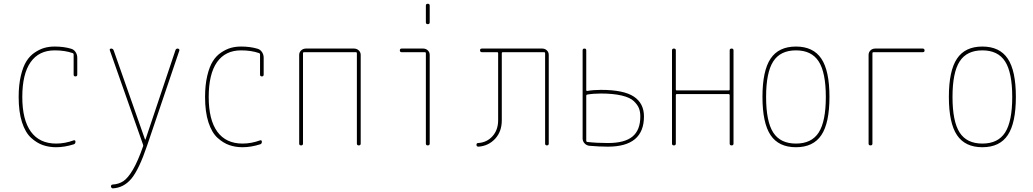

<svg xmlns="http://www.w3.org/2000/svg" viewBox="-20 -780 5540 1030"><path d="M281.2 9.8Q243.2 9.8 210.4 -1.5Q177.7 -12.7 147 -40.5Q116.2 -68.4 98.1 -124Q80.1 -179.7 80.1 -259.8Q80.1 -324.2 91.8 -373.5Q103.5 -422.9 122.1 -452.1Q140.6 -481.4 167.5 -499Q194.3 -516.6 219.2 -523.4Q244.1 -530.3 273.4 -530.3Q322.3 -530.3 361.3 -518.6Q376 -514.6 385.3 -501Q394.5 -487.3 394.5 -470.7V-379.9Q394.5 -370.1 384.8 -370.1Q375 -370.1 375 -379.9V-488.3Q375 -493.2 370.1 -495.1Q328.1 -509.8 273.4 -509.8Q188.5 -509.8 144 -446.3Q99.6 -382.8 99.6 -259.8Q99.6 -136.7 146 -73.2Q192.4 -9.8 281.2 -9.8Q328.1 -9.8 376 -27.3Q379.9 -28.3 382.3 -26.4Q384.8 -24.4 384.8 -19.5Q384.8 -8.8 376 -5.9Q326.2 9.8 281.2 9.8Z M747.1 -4.9 569.3 -509.8Q567.4 -513.7 569.8 -516.6Q572.3 -519.5 576.2 -519.5Q585.9 -519.5 589.8 -509.8L757.8 -32.2Q757.8 -31.2 758.8 -31.2Q760.7 -31.2 760.7 -32.2L920.9 -509.8Q923.8 -519.5 933.6 -519.5Q936.5 -519.5 939.9 -516.6Q943.4 -513.7 942.4 -509.8L769.5 0Q725.6 129.9 684.6 178.7Q643.6 227.5 585 230.5Q581.1 230.5 578.1 227.1Q575.2 223.6 575.2 219.7Q575.2 215.8 577.6 212.9Q580.1 210 584 210Q617.2 208 641.6 191.9Q666 175.8 692.9 130.4Q719.7 85 748 3.9Q749 1 747.1 -4.9Z M1281.2 9.8Q1243.2 9.8 1210.4 -1.5Q1177.7 -12.7 1147 -40.5Q1116.2 -68.4 1098.1 -124Q1080.1 -179.7 1080.1 -259.8Q1080.1 -324.2 1091.8 -373.5Q1103.5 -422.9 1122.1 -452.1Q1140.6 -481.4 1167.5 -499Q1194.3 -516.6 1219.2 -523.4Q1244.1 -530.3 1273.4 -530.3Q1322.3 -530.3 1361.3 -518.6Q1376 -514.6 1385.3 -501Q1394.5 -487.3 1394.5 -470.7V-379.9Q1394.5 -370.1 1384.8 -370.1Q1375 -370.1 1375 -379.9V-488.3Q1375 -493.2 1370.1 -495.1Q1328.1 -509.8 1273.4 -509.8Q1188.5 -509.8 1144 -446.3Q1099.6 -382.8 1099.6 -259.8Q1099.6 -136.7 1146 -73.2Q1192.4 -9.8 1281.2 -9.8Q1328.1 -9.8 1376 -27.3Q1379.9 -28.3 1382.3 -26.4Q1384.8 -24.4 1384.8 -19.5Q1384.8 -8.8 1376 -5.9Q1326.2 9.8 1281.2 9.8Z M1585 -9.8V-485.4Q1585 -500 1595.7 -509.8Q1606.4 -519.5 1621.1 -519.5H1878.9Q1893.6 -519.5 1904.3 -509.8Q1915 -500 1915 -485.4V-9.8Q1915 0 1904.8 0Q1894.5 0 1894.5 -9.8V-495.1Q1894.5 -500 1889.6 -500H1610.4Q1605.5 -500 1605.5 -495.1V-9.8Q1605.5 0 1595.2 0Q1585 0 1585 -9.8Z M2134.8 -500Q2125 -500 2125 -509.8Q2125 -519.5 2134.8 -519.5H2250Q2264.6 -519.5 2274.9 -509.8Q2285.2 -500 2285.2 -485.4V-9.8Q2285.2 0 2274.9 0Q2264.6 0 2264.6 -9.8V-495.1Q2264.6 -500 2259.8 -500ZM2264.6 -660.2V-750Q2264.6 -759.8 2274.9 -759.8Q2285.2 -759.8 2285.2 -750V-660.2Q2285.2 -650.4 2274.9 -650.4Q2264.6 -650.4 2264.6 -660.2Z M2546.9 6.8Q2536.1 6.8 2536.1 -2.9Q2536.1 -12.7 2544.9 -12.7Q2591.8 -15.6 2622.1 -49.3Q2652.3 -83 2652.3 -134.8V-495.1Q2652.3 -500 2647.5 -500H2565.4Q2555.7 -500 2555.2 -509.8Q2554.7 -519.5 2565.4 -519.5H2888.7Q2903.3 -519.5 2913.6 -509.8Q2923.8 -500 2923.8 -485.4V-9.8Q2923.8 0 2914.1 0Q2904.3 0 2904.3 -9.8V-495.1Q2904.3 -500 2899.4 -500H2676.8Q2671.9 -500 2671.9 -495.1V-134.8Q2671.9 -74.2 2636.2 -35.6Q2600.6 2.9 2546.9 6.8Z M3125 -265.6V-24.4Q3125 -19.5 3129.9 -18.6Q3180.7 -12.7 3241.2 -12.7Q3331.1 -12.7 3373 -47.4Q3415 -82 3415 -155.3Q3415 -180.7 3407.7 -199.2Q3400.4 -217.8 3380.4 -237.3Q3360.4 -256.8 3314.9 -267.6Q3269.5 -278.3 3203.1 -278.3Q3162.1 -278.3 3128.9 -272.5Q3125 -271.5 3125 -265.6ZM3140.6 2Q3126 0 3115.7 -11.2Q3105.5 -22.5 3105.5 -37.1V-509.8Q3105.5 -519.5 3115.2 -519.5Q3125 -519.5 3125 -509.8V-295.9Q3125 -292 3129.9 -292Q3163.1 -297.9 3203.1 -297.9Q3326.2 -297.9 3380.4 -261.7Q3434.6 -225.6 3434.6 -155.3Q3434.6 6.8 3241.2 6.8Q3195.3 6.8 3140.6 2Z M3585 -9.8V-509.8Q3585 -519.5 3595.2 -519.5Q3605.5 -519.5 3605.5 -509.8V-299.8Q3605.5 -294.9 3610.4 -294.9H3889.6Q3894.5 -294.9 3894.5 -299.8V-509.8Q3894.5 -519.5 3904.8 -519.5Q3915 -519.5 3915 -509.8V-9.8Q3915 0 3904.8 0Q3894.5 0 3894.5 -9.8V-269.5Q3894.5 -274.4 3889.6 -275.4H3610.4Q3605.5 -275.4 3605.5 -269.5V-9.8Q3605.5 0 3595.2 0Q3585 0 3585 -9.8Z M4372.1 -450.2Q4334 -509.8 4250 -509.8Q4166 -509.8 4127.9 -450.2Q4089.8 -390.6 4089.8 -259.8Q4089.8 -128.9 4127.9 -69.3Q4166 -9.8 4250 -9.8Q4334 -9.8 4372.1 -69.3Q4410.2 -128.9 4410.2 -259.8Q4410.2 -390.6 4372.1 -450.2ZM4386.2 -55.2Q4342.8 9.8 4250 9.8Q4157.2 9.8 4113.8 -55.2Q4070.3 -120.1 4070.3 -260.3Q4070.3 -400.4 4113.8 -465.3Q4157.2 -530.3 4250 -530.3Q4342.8 -530.3 4386.2 -465.3Q4429.7 -400.4 4429.7 -260.3Q4429.7 -120.1 4386.2 -55.2Z M4639.6 -9.8V-485.4Q4639.6 -500 4649.9 -509.8Q4660.2 -519.5 4674.8 -519.5H4929.7Q4939.5 -519.5 4939.9 -509.8Q4940.4 -500 4929.7 -500H4665Q4660.2 -500 4660.2 -495.1V-9.8Q4660.2 0 4649.9 0Q4639.6 0 4639.6 -9.8Z M5372.1 -450.2Q5334 -509.8 5250 -509.8Q5166 -509.8 5127.9 -450.2Q5089.8 -390.6 5089.8 -259.8Q5089.8 -128.9 5127.9 -69.3Q5166 -9.8 5250 -9.8Q5334 -9.8 5372.1 -69.3Q5410.2 -128.9 5410.2 -259.8Q5410.2 -390.6 5372.1 -450.2ZM5386.2 -55.2Q5342.8 9.8 5250 9.8Q5157.2 9.8 5113.8 -55.2Q5070.3 -120.1 5070.3 -260.3Q5070.3 -400.4 5113.8 -465.3Q5157.2 -530.3 5250 -530.3Q5342.8 -530.3 5386.2 -465.3Q5429.7 -400.4 5429.7 -260.3Q5429.7 -120.1 5386.2 -55.2Z"/></svg>

Font: Rounded-X Mgen+ 1mn thin
Style: Regular
Weight: 100
Designer: [Source Han Sans]
Ryoko NISHIZUKA  (kana & ideographs); Paul D. Hunt (Latin, Greek & Cyrillic); Wenlong ZHANG  (bopomofo
Version: Version 1.059.20150602